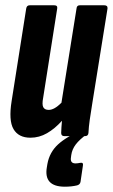

<svg xmlns="http://www.w3.org/2000/svg" viewBox="-20 -514 426 725"><path d="M95 6Q50 6 31 -26.5Q12 -59 24 -133L79 -482Q81 -494 92 -494H185Q198 -494 196 -482L143 -145Q138 -119 143.5 -109Q149 -99 164 -99Q185 -99 212 -126L269 -482Q270 -494 281 -494H374Q387 -494 386 -482L329 -127Q323 -91 319 -62.5Q315 -34 314 -12Q313 0 301 0H223Q211 0 211 -12Q211 -22 212 -33.5Q213 -45 214 -58Q187 -28 157.5 -11Q128 6 95 6ZM225 191Q144 191 157 117L159 105Q167 61 199 31.5Q231 2 294 -25L310 -9Q280 13 266 31.5Q252 50 249 72L248 80Q244 103 265 103Q273 103 282 101Q296 98 293 112L284 173Q282 183 271 186Q250 191 225 191Z"/></svg>

Font: Sofia Sans Extra Condensed ExtraBold
Style: Italic
Weight: 800
Italic angle: -9°
Designer: Botio Nikoltchev, Ani Petrova
Foundry: lettersoup
Version: Version 4.101; ttfautohint (v1.8.4.7-5d5b)